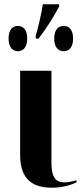

<svg xmlns="http://www.w3.org/2000/svg" viewBox="-20 -866 386 896"><path d="M147 -686H160C194 -730 234 -792 256 -836V-846H180C173 -801 159 -741 147 -700ZM63 -627C87 -627 107 -644 107 -686C107 -729 87 -745 63 -745C40 -745 20 -729 20 -686C20 -644 40 -627 63 -627ZM278 -627C301 -627 321 -644 321 -686C321 -729 301 -745 278 -745C253 -745 233 -729 233 -686C233 -644 253 -627 278 -627ZM222 10C277 10 319 -6 337 -15V-25C314 -18 296 -15 280 -15C237 -15 220 -43 220 -109V-536H74V-143C74 -30 131 10 222 10Z"/></svg>

Font: Noto Serif Display Condensed Extra
Style: Regular
Weight: 800
Width: 3
Designer: Monotype Design Team
Foundry: Monotype Imaging Inc.
Version: Version 1.900